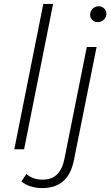

<svg xmlns="http://www.w3.org/2000/svg" viewBox="-20 -762 567 980"><path d="M201 -742H251L103 0H53ZM89 164 115 126Q147 155 197 155Q243 155 270.5 129Q298 103 309 48L423 -522H473L358 52Q344 126 303.5 162Q263 198 195 198Q163 198 135.5 189Q108 180 89 164ZM440 -686Q440 -704 452.5 -717Q465 -730 484 -730Q500 -730 511.5 -719Q523 -708 523 -693Q523 -674 510 -661.5Q497 -649 478 -649Q462 -649 451 -660Q440 -671 440 -686Z"/></svg>

Font: Idrija
Style: Italic
Weight: 300
Italic angle: -11.3°
Designer: Julieta Ulanovsky
Foundry: Julieta Ulanovsky
Version: Version 7.200